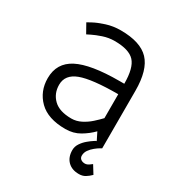

<svg xmlns="http://www.w3.org/2000/svg" viewBox="-160 -614 812 875"><g transform="rotate(30 246.0 -176.5)"><path d="M102 -153Q102 -107 133 -77Q164 -47 227 -47Q253 -47 277.5 -59.5Q302 -72 322 -90Q342 -108 357 -124V-250Q219 -250 160.5 -228Q102 -206 102 -153ZM227 8Q135 8 88.5 -38Q42 -84 42 -153Q42 -233 111.5 -269Q181 -305 332 -305H357Q357 -388 327.5 -420Q298 -452 222 -452Q191 -452 161.5 -442Q132 -432 113 -422.5Q94 -413 94 -413L67 -461Q67 -461 89 -473Q111 -485 146.5 -496.5Q182 -508 222 -508Q326 -508 371.5 -460Q417 -412 417 -302V0H387L359 -56Q335 -31 302 -11.5Q269 8 227 8ZM417 0Q417 0 407.5 5.5Q398 11 385 21.5Q372 32 362.5 45.5Q353 59 353 75Q353 87 361.5 93.5Q370 100 383 100Q394 100 405.5 91.5Q417 83 417 83L443 125Q430 138 416 146.5Q402 155 383 155Q346 155 324.5 133.5Q303 112 303 75Q303 56 314 39.5Q325 23 340 10.5Q355 -2 366 -9Q377 -16 377 -16Z"/></g></svg>

Font: Epunda Sans Light
Style: Regular
Weight: 300
Designer: Simon Atzbach
Foundry: typofactur
Version: Version 2.204; ttfautohint (v1.8.4.7-5d5b)